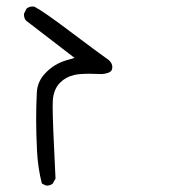

<svg xmlns="http://www.w3.org/2000/svg" viewBox="-20 -457 540 591"><path d="M150.9 92.8Q142.1 -80.1 142.1 -129.4Q142.1 -142.6 142.6 -148.9Q145.5 -183.1 165 -202.6Q182.6 -220.2 208 -226.1Q223.6 -230 256.3 -230Q272.9 -230 293.9 -229Q304.7 -230 311.5 -232.4Q321.8 -235.8 324.2 -242.2Q325.7 -245.6 325.7 -251Q325.7 -262.2 314.9 -272Q273.9 -301.3 194.3 -361.3Q114.7 -421.4 85.9 -436.5Q83 -437 80.6 -437Q69.3 -437 61.5 -430.2L54.2 -415.5Q53.7 -414.1 53.7 -413.1Q53.7 -400.9 60.1 -393.6L209.5 -278.8L184.6 -271.5Q147.5 -260.7 120.6 -232.9Q94.7 -206.5 93.3 -171.4Q91.3 -131.3 91.3 -87.9Q91.3 -44.4 94 8.3Q96.7 61 108.9 107.9L120.6 113.8Q122.1 114.3 125.2 114.3Q128.4 114.3 133.1 113Q137.7 111.8 142.1 108.4Z"/></svg>

Font: NaikaiFont
Style: ExtraLight
Weight: 200
Version: Version 1.89